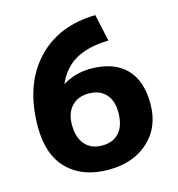

<svg xmlns="http://www.w3.org/2000/svg" viewBox="-110 -836 871 942"><g transform="rotate(-15 325.0 -365.0)"><path d="M459 -740 489 -603Q384 -600 321 -563.5Q258 -527 226 -454L227 -453Q291 -492 368 -492Q484 -492 546 -430.5Q608 -369 608 -250Q608 -132 530.5 -61Q453 10 327 10Q196 10 120.5 -65Q45 -140 45 -282Q45 -491 156 -613.5Q267 -736 459 -740ZM327 -113Q383 -113 414 -148Q445 -183 445 -250Q445 -310 414 -343.5Q383 -377 327 -377Q273 -377 241 -343Q209 -309 209 -250Q209 -184 240.5 -148.5Q272 -113 327 -113Z"/></g></svg>

Font: M PLUS 1p ExtraBold
Style: Regular
Weight: 800
Version: Version 1.062